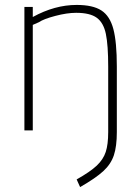

<svg xmlns="http://www.w3.org/2000/svg" viewBox="-20 -529 569 779"><path d="M291 199Q346 168 372.5 143Q399 118 409 87.5Q419 57 419 7V-258Q419 -346 409.5 -391.5Q400 -437 372.5 -457Q345 -477 289 -477Q252 -477 204.5 -464.5Q157 -452 138 -439L113 -428V0H79V-501H113V-460Q202 -509 291 -509Q357 -509 391.5 -486.5Q426 -464 440 -411Q454 -358 454 -259V7Q454 65 442 101Q430 137 399 165.5Q368 194 305 230Z"/></svg>

Font: Cairo ExtraLight
Style: Regular
Weight: 250
Designer: Mohamed Gaber, the designers of Titillium
Foundry: Kief Type Foundry
Version: Version 2.009; ttfautohint (v1.5.33-1714) -l 8 -r 50 -G 200 